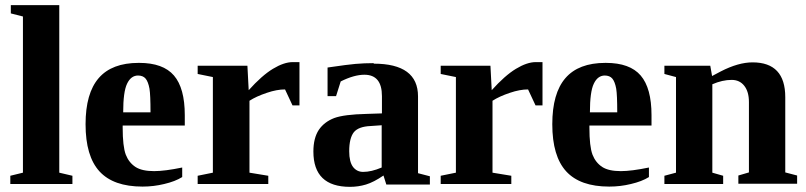

<svg xmlns="http://www.w3.org/2000/svg" viewBox="-20 -714 3127 745"><path d="M210 -44 261 -32V0H20V-32L69 -44V-650L22 -662V-694H210Z M518 -470H520Q613 -470 655 -421Q697 -372 697 -267V-227H456V-219Q456 -146 468 -114Q480 -83 506 -66Q531 -50 578 -50Q619 -50 687 -64V-27Q660 -10 617 0Q576 10 533 10Q420 10 366 -49Q312 -108 312 -232Q312 -352 363 -411Q414 -470 518 -470ZM515 -421H516Q488 -421 473 -389Q458 -358 458 -278H564Q564 -346 560 -370Q555 -397 545 -409Q535 -421 515 -421Z M945 -364 944 -363Q996 -421 1039 -447Q1082 -473 1116 -473H1142V-305H1115L1086 -367Q1054 -367 1016 -354Q974 -340 948 -323V-44L1021 -32V0H747V-32L806 -44V-415L747 -427V-459H940Z M1430 -469V-467Q1602 -467 1602 -340V-42L1648 -30V2H1479L1468 -33Q1430 -7 1400 2Q1370 11 1338 11Q1196 11 1196 -126Q1196 -178 1217 -210Q1238 -241 1277 -256Q1315 -270 1402 -272L1462 -274V-341Q1462 -424 1394 -424Q1354 -424 1302 -398L1284 -341H1251V-452Q1333 -464 1359 -466Q1393 -469 1430 -469ZM1461 -228 1418 -225Q1371 -223 1353 -201Q1335 -178 1335 -127Q1335 -86 1350 -66Q1365 -47 1389 -47Q1421 -47 1461 -64Z M1888 -364 1887 -363Q1939 -421 1982 -447Q2025 -473 2059 -473H2085V-305H2058L2029 -367Q1997 -367 1959 -354Q1917 -340 1891 -323V-44L1964 -32V0H1690V-32L1749 -44V-415L1690 -427V-459H1883Z M2329 -470H2331Q2424 -470 2466 -421Q2508 -372 2508 -267V-227H2267V-219Q2267 -146 2279 -114Q2291 -83 2317 -66Q2342 -50 2389 -50Q2430 -50 2498 -64V-27Q2471 -10 2428 0Q2387 10 2344 10Q2231 10 2177 -49Q2123 -108 2123 -232Q2123 -352 2174 -411Q2225 -470 2329 -470ZM2326 -421H2327Q2299 -421 2284 -389Q2269 -358 2269 -278H2375Q2375 -346 2371 -370Q2366 -397 2356 -409Q2346 -421 2326 -421Z M2743 -419 2777 -437Q2845 -472 2900 -472Q3027 -472 3027 -337V-45L3073 -33V-1H2845V-33L2886 -45V-318Q2886 -358 2868 -381Q2850 -404 2819 -404Q2783 -404 2744 -387V-44L2786 -32V0H2558V-32L2603 -44V-415L2558 -427V-459H2736Z"/></svg>

Font: Libra Serif Modern
Style: Bold
Weight: 700
Designer: Stefan Peev, Context Ltd
Foundry: Ascender Corporation
Version: Version 1.000